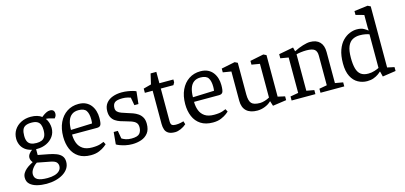

<svg xmlns="http://www.w3.org/2000/svg" viewBox="-72 -1200 3939 1867"><g transform="rotate(-15 1897.5 -266.5)"><path d="M212.8 166Q162.9 166 119.1 155Q75.3 144 48.5 119.5Q21.8 95 21.8 55Q21.8 29.5 34.1 8.9Q46.5 -11.6 65.1 -27.5Q83.7 -43.5 103.2 -54.5Q122.6 -65.5 135.9 -72.9Q128.9 -80.3 122.3 -93.3Q115.7 -106.3 115.7 -121.3Q115.7 -142.8 130 -161.1Q144.3 -179.4 161.3 -190.4Q118.5 -199.6 91.5 -221.2Q64.5 -242.9 51.9 -272.7Q39.3 -302.5 39.3 -333.2Q39.3 -382.9 64.2 -421.6Q89.1 -460.3 132.4 -482.1Q175.7 -504 230.1 -504Q265.3 -504 293.5 -495.7Q321.6 -487.5 340.3 -472.6Q342.9 -474.9 356.2 -485.3Q369.5 -495.6 388.6 -505.4Q407.7 -515.3 427.2 -515.3Q448.5 -515.3 459.7 -504.6Q471 -494 471 -471.8Q471 -456.1 464.2 -444.7Q457.4 -433.3 453 -428.3L414.7 -438.5Q399.8 -442.4 390.7 -444.3Q381.7 -446.2 368 -446.2Q385 -423.9 392.5 -396.9Q400 -369.9 400 -347.2Q400 -298 374.1 -261.9Q348.2 -225.7 305.8 -205.7Q263.4 -185.8 212.8 -185.8H200.5V-127.3L305.4 -107.3Q349.5 -99.1 382.3 -85.9Q415.2 -72.6 433.4 -50.5Q451.7 -28.3 451.7 8Q451.7 45 433 74Q414.2 103 381.3 123.5Q348.4 144 305.2 155Q262 166 212.8 166ZM236.6 114.3Q276.9 114.3 308.6 105.1Q340.2 95.9 358.4 76.7Q376.7 57.5 376.7 29.6Q376.7 10.4 363.8 -6.2Q351 -22.8 307.4 -31.9L173.5 -57.7Q147 -41.7 126.5 -13.3Q106 15.1 106 42Q106 79.9 137.1 97.1Q168.1 114.3 236.6 114.3ZM221 -242.6Q251.9 -242.6 273.4 -251.7Q295 -260.8 306.9 -283.5Q318.9 -306.2 318.9 -347.2Q318.9 -379.7 309.7 -402Q300.5 -424.4 279.6 -435.6Q258.7 -446.8 222.8 -446.8Q185.4 -446.8 163 -435.8Q140.6 -424.9 131.3 -401.6Q121.9 -378.3 121.9 -341.2Q121.9 -305 132.7 -283.4Q143.5 -261.8 165.6 -252.2Q187.8 -242.6 221 -242.6Z M702.3 8.8Q628.5 8.8 580.5 -22.6Q532.4 -54 509.2 -109Q486 -164 486 -233.3Q486 -315.3 514.5 -376.2Q543 -437.1 593.7 -470.7Q644.4 -504.3 710.2 -504.3Q754.1 -504.3 785.1 -489Q816 -473.7 835.6 -447.6Q855.2 -421.6 864.5 -389.3Q873.9 -357.1 873.9 -322.3Q873.9 -267.9 864 -250.3Q854 -232.7 826.2 -232.7H574.8Q575 -185.7 589.7 -146.7Q604.5 -107.6 639 -84.3Q673.6 -60.9 732.1 -60.9Q786.9 -60.9 817.7 -71.9Q848.4 -82.9 851.6 -84.9L865.9 -57.2Q862.7 -54 842.2 -37.8Q821.6 -21.5 786.2 -6.4Q750.8 8.8 702.3 8.8ZM576.3 -278.8 790.4 -286.8Q793.4 -304.8 793.4 -326.8Q793.4 -383.9 773.4 -414.8Q753.3 -445.8 695.5 -445.8Q655 -445.8 628.4 -426.2Q601.9 -406.6 589.3 -369.3Q576.6 -332 576.3 -278.8Z M1118.8 9.3Q1082.6 9.3 1050.2 2.1Q1017.8 -5.1 994 -14.2Q970.2 -23.4 960.9 -30.1L972.4 -152.1H1014.1L1027.8 -72.8Q1040.5 -63.7 1065.2 -54.7Q1089.9 -45.6 1124 -45.6Q1186.1 -45.6 1206.6 -69.6Q1227.1 -93.7 1227.1 -132.4Q1227.1 -162.4 1211.2 -179Q1195.2 -195.5 1169.1 -204.7Q1142.9 -213.8 1113.5 -221.7Q1086.4 -228.7 1059.9 -237.7Q1033.5 -246.8 1012 -261.2Q990.4 -275.6 977.1 -300.2Q963.8 -324.8 963.8 -362.8Q963.8 -410.5 988.1 -442Q1012.4 -473.5 1054 -488.9Q1095.7 -504.3 1146.3 -504.3Q1178.3 -504.3 1207.3 -499.5Q1236.4 -494.8 1258.1 -488.6Q1279.7 -482.4 1288.7 -477.1L1275.2 -352.2H1234.3L1219.7 -431.9Q1214.1 -434.9 1189.4 -440.8Q1164.8 -446.6 1137.8 -446.6Q1081.5 -446.6 1060.4 -429.2Q1039.3 -411.8 1039.3 -374Q1039.3 -350.9 1053.9 -336.9Q1068.5 -322.9 1092.8 -314.2Q1117.2 -305.4 1145.5 -296.6Q1172.7 -288.6 1201 -278.5Q1229.2 -268.4 1252.4 -252.2Q1275.7 -235.9 1289.9 -210.6Q1304.2 -185.3 1304.2 -146.2Q1304.2 -87.5 1277.9 -53.7Q1251.5 -19.9 1209.2 -5.3Q1166.8 9.3 1118.8 9.3Z M1549.8 4.3Q1507.4 4.3 1483.7 -10Q1459.9 -24.4 1451.1 -49.6Q1442.2 -74.9 1442.2 -106.9V-441.5H1363.6V-484L1442.2 -505L1466.4 -609.4H1524.2V-495H1665.2V-466.6L1651.2 -441.5H1524.2V-113.8Q1524.2 -82.5 1536.7 -73.3Q1549.3 -64.1 1574.3 -64.1Q1601.8 -64.1 1625 -69.4Q1648.2 -74.7 1654.2 -76.9L1664.1 -45Q1639.8 -23.2 1608 -9.4Q1576.2 4.3 1549.8 4.3Z M1930.3 8.8Q1856.5 8.8 1808.5 -22.6Q1760.4 -54 1737.2 -109Q1714 -164 1714 -233.3Q1714 -315.3 1742.5 -376.2Q1771 -437.1 1821.7 -470.7Q1872.4 -504.3 1938.2 -504.3Q1982.1 -504.3 2013.1 -489Q2044 -473.7 2063.6 -447.6Q2083.2 -421.6 2092.5 -389.3Q2101.9 -357.1 2101.9 -322.3Q2101.9 -267.9 2092 -250.3Q2082 -232.7 2054.2 -232.7H1802.8Q1803 -185.7 1817.7 -146.7Q1832.5 -107.6 1867 -84.3Q1901.6 -60.9 1960.1 -60.9Q2014.9 -60.9 2045.7 -71.9Q2076.4 -82.9 2079.6 -84.9L2093.9 -57.2Q2090.7 -54 2070.2 -37.8Q2049.6 -21.5 2014.2 -6.4Q1978.8 8.8 1930.3 8.8ZM1804.3 -278.8 2018.4 -286.8Q2021.4 -304.8 2021.4 -326.8Q2021.4 -383.9 2001.4 -414.8Q1981.3 -445.8 1923.5 -445.8Q1883 -445.8 1856.4 -426.2Q1829.9 -406.6 1817.3 -369.3Q1804.6 -332 1804.3 -278.8Z M2376.8 8.8Q2306.2 8.8 2268.2 -26.4Q2230.2 -61.7 2230.2 -129V-424.1L2147 -437.8V-475.8L2283.9 -503.6L2312.2 -489.6V-172.2Q2312.2 -106.6 2335.3 -81.3Q2358.4 -56 2421.5 -56Q2442.2 -56 2469.5 -64.3Q2496.9 -72.6 2517.6 -84.8V-424.1L2435.8 -437.8V-475.8L2572.7 -503.6L2601.2 -489.6V-71.4L2672.3 -55.4V-17.2L2534.7 2.6L2519.1 -47.2L2516.6 -46.4Q2493.5 -22.2 2455.1 -6.7Q2416.7 8.8 2376.8 8.8Z M2722.7 0V-40.7L2803.4 -54.7V-411.4L2722.7 -425V-466.4L2869.7 -494.1L2879.4 -454.6H2882.6Q2923.9 -476.5 2968.5 -490.1Q3013.1 -503.8 3041.6 -503.8Q3105.6 -503.8 3139.5 -468.6Q3173.4 -433.5 3173.4 -367V-54.7L3252.9 -40.7V0H3013.5V-40.7L3091.4 -54.7V-352.7Q3091.4 -397.1 3068.3 -415.4Q3045.3 -433.8 2986.2 -433.8Q2960.6 -433.8 2931.4 -430.2Q2902.2 -426.7 2885.4 -421.7V-54.7L2962.4 -40.7V0Z M3483 8.8Q3434.9 8.8 3392.3 -14.1Q3349.7 -37 3323.9 -87.4Q3298 -137.8 3298 -217.8Q3298 -297.5 3318 -352.8Q3338 -408 3370.6 -441.1Q3403.2 -474.2 3440.4 -489.2Q3477.5 -504.3 3511.8 -504.3Q3556.7 -504.3 3583.9 -488.6Q3611.2 -472.9 3621.9 -462.7L3622.4 -477.5L3620.9 -492V-620.3L3538.2 -643.3V-682.2L3674.6 -699L3702.9 -685V-69.9L3773.5 -54.7V-15.8L3639.8 4L3627 -48.2L3623.2 -49.1Q3614.7 -39.6 3595.3 -25.9Q3576 -12.2 3547.9 -1.7Q3519.8 8.8 3483 8.8ZM3512.3 -59.4Q3546.1 -59.4 3576.1 -69.4Q3606.2 -79.4 3620.9 -87.3V-425.7Q3607.6 -431.4 3582.5 -436.4Q3557.5 -441.4 3526.6 -441.4Q3486 -441.4 3454.1 -424.7Q3422.2 -407.9 3404.4 -366.5Q3386.6 -325.1 3386.6 -250.2Q3386.6 -186.4 3398.3 -143.7Q3410 -101 3437.5 -80.2Q3465.1 -59.4 3512.3 -59.4Z"/></g></svg>

Font: Faustina Light
Style: Regular
Weight: 300
Designer: Alfonso Garcia
Foundry: http://www.omnibus-type.com
Version: Version 1.200